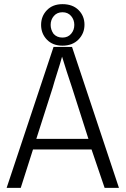

<svg xmlns="http://www.w3.org/2000/svg" viewBox="-20 -905 605 925"><path d="M281 -724Q307 -724 322.5 -742Q338 -760 338 -785Q338 -810 322.5 -828Q307 -846 281 -846Q255 -846 239.5 -828Q224 -810 224 -785Q224 -762 238 -742Q254 -724 281 -724ZM281 -685Q234 -685 206 -714Q178 -743 178 -785Q178 -827 206 -856Q234 -885 281 -885Q330 -885 358.5 -856.5Q387 -828 387 -786Q387 -744 358 -714.5Q329 -685 281 -685ZM257 -559Q239 -502 234 -483L155 -236H406L327 -483Q300 -563 279 -632Q270 -599 257 -559ZM12 0 238 -679H327L553 0H484L421 -185H139L80 0Z"/></svg>

Font: Pavanam
Style: Regular
Weight: 400
Designer: Tharique Azeez
Foundry: Tharique Azeez
Version: Version 1.86; ttfautohint (v1.3) -l 8 -r 50 -G 200 -x 14 -D 